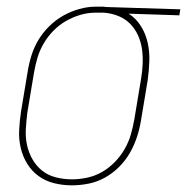

<svg xmlns="http://www.w3.org/2000/svg" viewBox="-20 -548 561 576"><path d="M195 8Q168 8 142 1.5Q116 -5 95.5 -20Q75 -35 61.5 -57Q48 -79 42 -105Q36 -131 37.5 -158.5Q39 -186 43 -213L63 -333Q67 -358 74.5 -382Q82 -406 95.5 -428.5Q109 -451 128.5 -470Q148 -489 170.5 -501.5Q193 -514 218 -521Q243 -528 267 -528H281Q285 -528 289 -528Q293 -528 297 -527L521 -520L518 -502L366 -507Q388 -493 402.5 -470Q417 -447 423 -420Q429 -393 428 -364.5Q427 -336 423 -307L403 -187Q399 -162 391 -137.5Q383 -113 370 -90Q357 -67 337.5 -47.5Q318 -28 294.5 -15Q271 -2 245.5 3Q220 8 195 8ZM196 -10Q218 -10 241.5 -15Q265 -20 286 -32Q307 -44 324.5 -62Q342 -80 354 -101Q366 -122 372.5 -144.5Q379 -167 383 -190L403 -310Q407 -333 408 -356Q409 -379 406 -400.5Q403 -422 394 -442Q385 -462 370 -477Q355 -492 335 -500Q315 -508 292 -510H266Q244 -510 221.5 -503.5Q199 -497 178 -485Q157 -473 140 -455.5Q123 -438 111 -417.5Q99 -397 92.5 -375Q86 -353 82 -330L62 -210Q59 -186 57.5 -161Q56 -136 61 -113Q66 -90 77.5 -70Q89 -50 106.5 -36Q124 -22 147.5 -16Q171 -10 196 -10Z"/></svg>

Font: Iosevka SS18 Thin
Style: Italic
Weight: 100
Italic angle: -9°
Monospace: yes
Designer: Belleve Invis
Foundry: Belleve Invis
Version: Version 25.1.1; ttfautohint (v1.8.4)